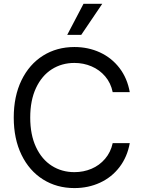

<svg xmlns="http://www.w3.org/2000/svg" viewBox="-20 -959 733 989"><path d="M363.3 -634.8Q298.3 -634.8 246.8 -602.1Q195.3 -569.3 165.5 -505.9Q135.7 -442.4 135.7 -353.5Q135.7 -264.6 165.5 -201.2Q195.3 -137.7 246.8 -105Q298.3 -72.3 363.3 -72.3Q410.2 -72.3 451.2 -89.6Q492.2 -106.9 521.2 -140.9Q550.3 -174.8 560.5 -221.7H648.4Q635.7 -150.9 595.7 -98.4Q555.7 -45.9 495.4 -18.1Q435.1 9.8 363.3 9.8Q272.5 9.8 201.7 -34.7Q130.9 -79.1 90.8 -161.4Q50.8 -243.7 50.8 -353.5Q50.8 -463.4 90.8 -545.7Q130.9 -627.9 201.7 -672.4Q272.5 -716.8 363.3 -716.8Q434.6 -716.8 494.9 -689Q555.2 -661.1 595.5 -608.6Q635.7 -556.2 648.4 -484.4H560.5Q550.8 -531.7 521.7 -565.7Q492.7 -599.6 451.4 -617.2Q410.2 -634.8 363.3 -634.8ZM410.2 -939.5H506.8L398.4 -779.3H326.2Z"/></svg>

Font: Pretendard GOV
Style: Regular
Weight: 400
Designer: Base glyphs from Inter by Rasmus Andersson; Hangeul glyphs from Noto Sans CJK(Source Han Sans) by Jang Soo-young and Kan
Foundry: Kil Hyung-jin
Version: Version 1.309